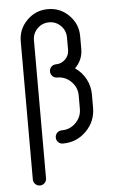

<svg xmlns="http://www.w3.org/2000/svg" viewBox="-55 -638 515 852"><g transform="rotate(-5 203.0 -212.0)"><path d="M323.5 -467.6V-411.8Q323.5 -361.8 288.2 -327.6Q318.2 -307.6 335.6 -275.3Q352.9 -242.9 352.9 -205.9V-147.1Q352.9 -85.9 310 -42.9Q267.1 0 205.9 0Q193.5 0 185 -8.5Q176.5 -17.1 176.5 -29.4Q176.5 -41.8 185 -50.3Q193.5 -58.8 205.9 -58.8Q242.4 -58.8 268.2 -84.7Q294.1 -110.6 294.1 -147.1V-205.9Q294.1 -242.4 268.2 -268.2Q242.4 -294.1 205.9 -294.1Q193.5 -294.1 185 -302.6Q176.5 -311.2 176.5 -323.5Q176.5 -335.9 185 -344.4Q193.5 -352.9 205.9 -352.9Q230 -352.9 247.4 -370.3Q264.7 -387.6 264.7 -411.8V-467.6Q264.7 -498.2 243.2 -519.7Q221.8 -541.2 191.2 -541.2Q160.6 -541.2 139.1 -519.7Q117.6 -498.2 117.6 -467.6V147.1Q117.6 159.4 109.1 167.9Q100.6 176.5 88.2 176.5Q75.9 176.5 67.4 167.9Q58.8 159.4 58.8 147.1V-467.6Q58.8 -522.4 97.6 -561.2Q136.5 -600 191.2 -600Q245.9 -600 284.7 -561.2Q323.5 -522.4 323.5 -467.6Z"/></g></svg>

Font: OpenGost Type B TT
Style: Regular
Weight: 400
Version: Version 0.3